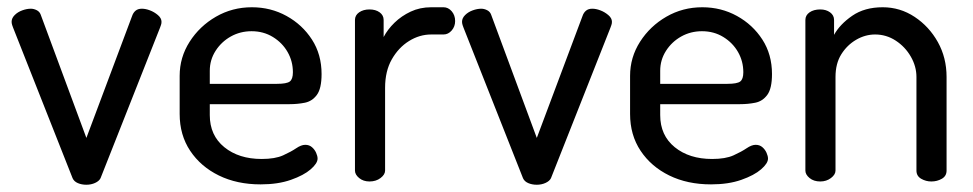

<svg xmlns="http://www.w3.org/2000/svg" viewBox="-20 -500 2682 529"><path d="M218 9Q205 9 194.5 4.5Q184 0 180 -9L16 -424Q15 -426 13.5 -431Q12 -436 12 -440Q12 -450 20.5 -458.5Q29 -467 41.5 -471.5Q54 -476 65 -476Q73 -476 81 -472Q89 -468 92 -460L218 -120L344 -456Q347 -465 353.5 -470.5Q360 -476 371 -476Q381 -476 393 -471.5Q405 -467 415 -458.5Q425 -450 425 -440Q425 -435 423.5 -431Q422 -427 421 -424L257 -9Q253 -1 242 4Q231 9 218 9Z M698 8Q633 8 583 -16.5Q533 -41 504 -84.5Q475 -128 475 -186V-291Q475 -342 502.5 -385Q530 -428 575 -454Q620 -480 674 -480Q726 -480 769.5 -456Q813 -432 839.5 -391Q866 -350 866 -296Q866 -256 853 -238.5Q840 -221 820 -217Q800 -213 778 -213H558V-183Q558 -127 598 -94.5Q638 -62 701 -62Q738 -62 760 -72Q782 -82 796 -91.5Q810 -101 821 -101Q832 -101 839.5 -94.5Q847 -88 851 -79Q855 -70 855 -63Q855 -50 836 -33.5Q817 -17 781.5 -4.5Q746 8 698 8ZM558 -269H743Q770 -269 778.5 -275.5Q787 -282 787 -301Q787 -331 772.5 -356.5Q758 -382 732 -398Q706 -414 673 -414Q642 -414 616 -399.5Q590 -385 574 -360Q558 -335 558 -305Z M998 0Q981 0 969.5 -9.5Q958 -19 958 -30V-445Q958 -458 969.5 -466Q981 -474 998 -474Q1015 -474 1026 -466Q1037 -458 1037 -445V-398Q1048 -419 1067 -437.5Q1086 -456 1111.5 -468Q1137 -480 1168 -480H1202Q1215 -480 1224.5 -469Q1234 -458 1234 -442Q1234 -427 1224.5 -416Q1215 -405 1202 -405H1168Q1136 -405 1107 -387Q1078 -369 1059.5 -336.5Q1041 -304 1041 -258V-30Q1041 -19 1028.5 -9.5Q1016 0 998 0Z M1459 9Q1446 9 1435.5 4.5Q1425 0 1421 -9L1257 -424Q1256 -426 1254.5 -431Q1253 -436 1253 -440Q1253 -450 1261.5 -458.5Q1270 -467 1282.5 -471.5Q1295 -476 1306 -476Q1314 -476 1322 -472Q1330 -468 1333 -460L1459 -120L1585 -456Q1588 -465 1594.5 -470.5Q1601 -476 1612 -476Q1622 -476 1634 -471.5Q1646 -467 1656 -458.5Q1666 -450 1666 -440Q1666 -435 1664.5 -431Q1663 -427 1662 -424L1498 -9Q1494 -1 1483 4Q1472 9 1459 9Z M1939 8Q1874 8 1824 -16.5Q1774 -41 1745 -84.5Q1716 -128 1716 -186V-291Q1716 -342 1743.5 -385Q1771 -428 1816 -454Q1861 -480 1915 -480Q1967 -480 2010.5 -456Q2054 -432 2080.5 -391Q2107 -350 2107 -296Q2107 -256 2094 -238.5Q2081 -221 2061 -217Q2041 -213 2019 -213H1799V-183Q1799 -127 1839 -94.5Q1879 -62 1942 -62Q1979 -62 2001 -72Q2023 -82 2037 -91.5Q2051 -101 2062 -101Q2073 -101 2080.5 -94.5Q2088 -88 2092 -79Q2096 -70 2096 -63Q2096 -50 2077 -33.5Q2058 -17 2022.5 -4.5Q1987 8 1939 8ZM1799 -269H1984Q2011 -269 2019.5 -275.5Q2028 -282 2028 -301Q2028 -331 2013.5 -356.5Q1999 -382 1973 -398Q1947 -414 1914 -414Q1883 -414 1857 -399.5Q1831 -385 1815 -360Q1799 -335 1799 -305Z M2240 0Q2222 0 2210.5 -9.5Q2199 -19 2199 -30V-445Q2199 -458 2210.5 -466Q2222 -474 2240 -474Q2256 -474 2267 -466Q2278 -458 2278 -445V-404Q2294 -433 2328 -456.5Q2362 -480 2412 -480Q2460 -480 2500 -453.5Q2540 -427 2564 -384Q2588 -341 2588 -288V-30Q2588 -15 2575 -7.5Q2562 0 2546 0Q2531 0 2518 -7.5Q2505 -15 2505 -30V-288Q2505 -317 2489.5 -344Q2474 -371 2448 -388Q2422 -405 2391 -405Q2364 -405 2339 -390.5Q2314 -376 2298 -350.5Q2282 -325 2282 -288V-30Q2282 -19 2269.5 -9.5Q2257 0 2240 0Z"/></svg>

Font: Dosis Medium
Style: Regular
Weight: 500
Designer: EdgarTolentino, PabloImpallari, IginoMarini
Foundry: EdgarTolentino, PabloImpallari, IginoMarini
Version: Version 3.001; ttfautohint (v1.8.2)